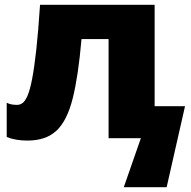

<svg xmlns="http://www.w3.org/2000/svg" viewBox="-20 -573 793 796"><path d="M621.1 -132.8H747.1L670.9 203.1H493.2L564 0H430.2V-411.1H317.9Q304.7 -257.8 281.5 -165.3Q258.3 -72.8 214.4 -31.5Q170.4 9.8 94.2 9.8Q44.4 9.8 7.8 -4.9V-147Q17.6 -142.1 28.1 -140.1Q38.6 -138.2 50.8 -138.2Q63 -138.2 73.7 -146Q84.5 -153.8 94.5 -177.2Q104.5 -200.7 113.3 -246.3Q122.1 -292 130.4 -366.7Q138.7 -441.4 146 -553.2H621.1Z"/></svg>

Font: Open Sans ExtraBold
Style: Regular
Weight: 800
Designer: Monotype Design Team
Foundry: Monotype Imaging Inc.
Version: Version 3.003; ttfautohint (v1.8.4)